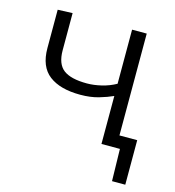

<svg xmlns="http://www.w3.org/2000/svg" viewBox="-98 -581 734 804"><g transform="rotate(15 269.0 -179.5)"><path d="M377 0V-208Q352 -196.5 316.8 -186.2Q281.5 -176 237.5 -176Q150 -176 102.2 -212.5Q54.5 -249 54.5 -329V-495.5L118.5 -498V-337Q118.5 -277.5 150.5 -253.2Q182.5 -229 252 -229Q282 -229 315.2 -237Q348.5 -245 377 -261V-495.5H440.5V-54H517.5V139H460L457 0Z"/></g></svg>

Font: Commissioner Light
Style: Regular
Weight: 300
Designer: Kostas Bartsokas
Foundry: Kostas Bartsokas
Version: Version 1.000; ttfautohint (v1.8.3)